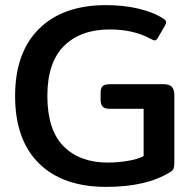

<svg xmlns="http://www.w3.org/2000/svg" viewBox="-20 -715 740 750"><path d="M39 -340Q39 -510 132.5 -602.5Q226 -695 395 -695Q463 -695 522 -681Q581 -667 620 -641Q629 -635 629 -628Q629 -623 625 -616L596 -566Q590 -557 584 -557Q581 -557 571 -562Q503 -600 409 -600Q295 -600 230 -535.5Q165 -471 165 -340Q165 -208 228 -144Q291 -80 401 -80Q441 -80 479 -86.5Q517 -93 541 -105V-290H409Q389 -290 381 -298.5Q373 -307 373 -326V-352Q373 -371 381 -378.5Q389 -386 409 -386H620Q642 -386 651.5 -375.5Q661 -365 661 -343V-79Q661 -64 658 -56.5Q655 -49 645 -43Q553 15 395 15Q225 15 132 -77Q39 -169 39 -340Z"/></svg>

Font: Mitr
Style: Regular
Weight: 400
Designer: Thanarat Vachiruckul
Foundry: Cadson Demak
Version: Version 1.003